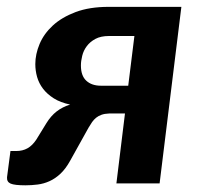

<svg xmlns="http://www.w3.org/2000/svg" viewBox="-39 -535 576 560"><path d="M426.5 0H300.5L325.5 -204H279.5Q266 -203.5 257 -200.2Q248 -197 241.2 -191.5Q234.5 -186 229.5 -178.8Q224.5 -171.5 219.5 -163L165.5 -66Q152.5 -42.5 137.2 -28.2Q122 -14 105.2 -6.5Q88.5 1 70.8 3.2Q53 5.5 35 5.5Q3.5 5.5 -8 0.5Q-19.5 -4.5 -18.5 -18L-8.5 -94.5H8Q27 -94.5 41.2 -102.5Q55.5 -110.5 67 -128L96.5 -176Q109.5 -197 126.2 -210Q143 -223 165.5 -230Q137 -236 117.8 -248.2Q98.5 -260.5 86.5 -276.2Q74.5 -292 69.2 -310.5Q64 -329 64 -348Q64 -377 76.5 -406.8Q89 -436.5 115 -460.5Q141 -484.5 181.5 -499.8Q222 -515 278 -515H490ZM197 -344Q197 -314 212.8 -299.5Q228.5 -285 255.5 -285H335L353 -430H279Q255 -430 239.2 -421.5Q223.5 -413 214 -400.2Q204.5 -387.5 200.8 -372.2Q197 -357 197 -344Z"/></svg>

Font: Lato Heavy
Style: Italic
Weight: 800
Italic angle: -7°
Designer: Lukasz Dziedzic
Foundry: tyPoland Lukasz Dziedzic
Version: Version 2.007; 2014-02-27